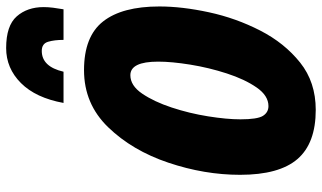

<svg xmlns="http://www.w3.org/2000/svg" viewBox="-226 -786 1022 609"><g transform="rotate(-90 284.5 -481.0)"><path d="M241 10Q329 10 391 -39.5Q453 -89 492.5 -166Q532 -243 550.5 -328.5Q569 -414 569 -486Q569 -604 521.5 -664.5Q474 -725 367 -725Q260 -725 186 -648.5Q112 -572 73.5 -457.5Q35 -343 35 -230Q35 -106 85 -48Q135 10 241 10ZM253 -140Q233 -140 222 -157.5Q211 -175 211 -229Q211 -272 220.5 -331.5Q230 -391 248.5 -447Q267 -503 292.5 -540.5Q318 -578 351 -578Q394 -578 394 -490Q394 -447 384.5 -388Q375 -329 356.5 -272Q338 -215 312 -177.5Q286 -140 253 -140ZM263 -790H362Q378 -859 428 -859Q451 -859 457 -839Q463 -819 463 -790H560Q563 -807 565 -823Q567 -839 567 -853Q567 -905 537.5 -938.5Q508 -972 437 -972Q373 -972 326 -925Q279 -878 263 -790Z"/></g></svg>

Font: Noto Sans Display Condensed Black
Style: Italic
Weight: 900
Width: 3
Italic angle: -192°
Designer: Monotype Design Team
Foundry: Monotype Imaging Inc.
Version: Version 1.900